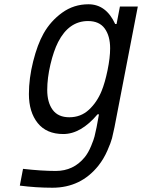

<svg xmlns="http://www.w3.org/2000/svg" viewBox="-20 -697 707 894"><path d="M492.8 -472Q492.8 -529.9 467.4 -564.5Q442.1 -599 390 -599Q300.8 -599 250.7 -501.3Q229.8 -460.3 214.8 -396.8Q199.9 -333.3 199.9 -278Q199.9 -220.1 225.3 -185.5Q250.7 -151 302.7 -151Q356.1 -151 393.9 -185.9Q431.6 -220.7 453.1 -273.4Q468.8 -311.8 480.8 -370.1Q492.8 -428.4 492.8 -472ZM274.7 -72.9Q196.6 -72.9 155.6 -124Q114.6 -175.1 114.6 -259.1Q114.6 -332 134.4 -411.1Q154.3 -490.2 182.9 -541Q215.5 -599 269.5 -638Q323.6 -677.1 391.9 -677.1Q474 -677.1 516.3 -585.3H522.8L538.4 -666.7H621.7L513 -104.2Q506.5 -72.9 501.6 -53.4Q496.7 -33.9 479.8 4.6Q462.9 43 438.8 73.6Q356.8 177.1 224 177.1Q147.8 177.1 72.3 167.3L87.2 89.2Q173.8 99 239.6 99Q322.3 99 374.3 35.2Q391.3 14.3 404.3 -17.3Q417.3 -48.8 420.2 -61.8Q423.2 -74.9 429.7 -104.2L440.8 -164.7H434.2Q356.8 -72.9 274.7 -72.9Z"/></svg>

Font: TypoPRO Monoid
Style: Italic
Weight: 400
Width: 4
Italic angle: -11°
Monospace: yes
Version: Version 0.61